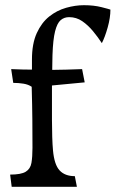

<svg xmlns="http://www.w3.org/2000/svg" viewBox="-20 -719 445 739"><path d="M25 0 19 -47Q61 -47 79 -58Q97 -69 101 -92Q105 -115 105 -150Q105 -203 104.5 -258Q104 -313 102 -385Q89 -394 70 -397Q51 -400 31 -400L23 -453Q68 -451 103 -451V-490Q103 -551 121.5 -591.5Q140 -632 169.5 -655.5Q199 -679 234.5 -689Q270 -699 303 -699Q341 -699 370.5 -691.5Q400 -684 405 -682Q405 -651 394.5 -613.5Q384 -576 372 -553Q357 -576 338 -599Q319 -622 296.5 -637.5Q274 -653 246 -653Q227 -653 213.5 -641.5Q200 -630 192 -598.5Q184 -567 182 -507Q182 -495 181.5 -480.5Q181 -466 181 -450Q208 -450 236 -451Q264 -452 296 -453L306 -402L180 -390Q180 -370 180 -350Q180 -330 180 -312Q180 -290 180 -257.5Q180 -225 181 -193Q182 -161 184 -140Q189 -85 209.5 -63Q230 -41 268 -41L276 0Z"/></svg>

Font: Maname
Style: Regular
Weight: 400
Designer: Pathum Egodawatta
Foundry: mooniak
Version: Version 1.000; ttfautohint (v1.8.4.7-5d5b)